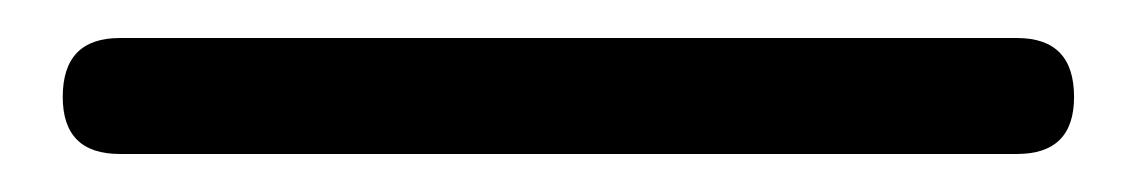

<svg xmlns="http://www.w3.org/2000/svg" viewBox="-20 59 599 101"><path d="M43 140Q13 140 13 110Q13 79 43 79H515Q545 79 545 110Q545 140 515 140H279Z"/></svg>

Font: GenSenRounded JP R
Style: Regular
Weight: 400
Version: Version 1.501;PS 1;hotconv 16.6.51;makeotf.lib2.5.65220